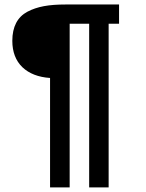

<svg xmlns="http://www.w3.org/2000/svg" viewBox="-20 -730 636 837"><path d="M283.7 86.9V-626.5H368.7V86.9H453.6V-626.5H499V-710.4H265.6C193.4 -710.4 142.6 -701.7 99.1 -678.7C56.2 -655.8 33.7 -613.3 33.7 -552.2C33.7 -503.9 48.3 -465.3 77.6 -437C106.9 -409.2 147 -393.6 198.2 -390.1V86.9Z"/></svg>

Font: Ride SemiBold
Style: Regular
Weight: 600
Version: Version 3.000